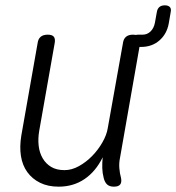

<svg xmlns="http://www.w3.org/2000/svg" viewBox="-20 -690 661 720"><path d="M407 10Q391 10 382 2Q373 -6 369 -22Q364 -41 363.5 -60Q363 -79 365 -100Q339 -47 297 -18.5Q255 10 200 10Q160 10 130.5 -4.5Q101 -19 82.5 -44.5Q64 -70 58.5 -105Q53 -140 60 -182L121 -528Q123 -544 132.5 -552Q142 -560 159 -560Q176 -560 182 -552Q188 -544 185 -528L127 -199Q122 -170 125 -143.5Q128 -117 140 -96.5Q152 -76 172 -64Q192 -52 222 -52Q249 -52 276 -67Q303 -82 325.5 -105Q348 -128 364 -156Q380 -184 384 -209L441 -528Q443 -544 452.5 -552Q462 -560 479 -560Q485 -560 490 -559Q494 -560 499 -560H515Q532 -560 544.5 -572Q557 -584 561 -605L568 -644Q570 -657 577.5 -663.5Q585 -670 598 -670Q611 -670 617 -663.5Q623 -657 620 -644L613 -603Q606 -563 578 -538.5Q550 -514 509 -514H503L430 -98Q426 -79 427.5 -59.5Q429 -40 434 -22Q437 -6 430.5 2Q424 10 407 10Z"/></svg>

Font: Maple Mono ExtraLight
Style: Italic
Weight: 275
Italic angle: -10°
Monospace: yes
Designer: subframe7536
Version: Version 7.000